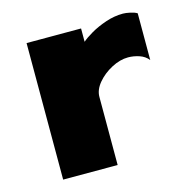

<svg xmlns="http://www.w3.org/2000/svg" viewBox="-76 -526 590 599"><g transform="rotate(-15 219.5 -226.0)"><path d="M57 0V-441H233V-398Q244 -408 265.5 -420.5Q287 -433 315 -442.5Q343 -452 371 -452Q380 -452 394 -449Q408 -446 416 -441V-290Q405 -304 387 -310Q369 -316 351 -316Q325 -316 297.5 -301.5Q270 -287 251.5 -265Q233 -243 233 -220V0Z"/></g></svg>

Font: Teachers ExtraBold
Style: Regular
Weight: 800
Designer: Alfredo Marco Pradil, Chank Diesel
Version: Version 1.001